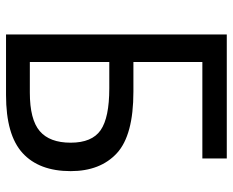

<svg xmlns="http://www.w3.org/2000/svg" viewBox="-86 -668 754 621"><g transform="rotate(90 290.5 -357.0)"><path d="M91 -714H492V-635H180V-412H276Q417 -412 475 -358.5Q533 -305 533 -209Q533 -107 474.5 -53.5Q416 0 287 0H91ZM279 -77Q366 -77 403.5 -109Q441 -141 441 -209Q441 -278 400.5 -306Q360 -334 265 -334H180V-77Z"/></g></svg>

Font: Noto Sans Display
Style: Regular
Weight: 400
Designer: Monotype Design team
Foundry: Monotype Imaging Inc.
Version: Version 1.000